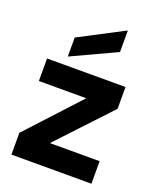

<svg xmlns="http://www.w3.org/2000/svg" viewBox="-140 -843 767 929"><g transform="rotate(20 243.0 -378.5)"><path d="M32 0V-112L279 -380H35V-496H439V-384L188 -116H444V0ZM126 -539V-637L356 -757V-646Z"/></g></svg>

Font: DM Sans 24pt ExtraBold
Style: Regular
Weight: 800
Designer: Colophon Foundry, Jonny Pinhorn
Foundry: Colophon Foundry
Version: Version 4.004;gftools[0.9.30]